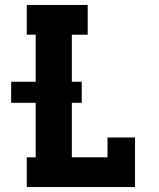

<svg xmlns="http://www.w3.org/2000/svg" viewBox="-20 -755 640 775"><path d="M88 0V-120H124V-340H25V-425H124V-615H88V-735H334V-615H270V-425H310V-340H270V-120H414V-200H525V0Z"/></svg>

Font: Iosevka Slab Heavy Extended
Style: Regular
Weight: 900
Width: 7
Monospace: yes
Designer: Belleve Invis
Foundry: Belleve Invis
Version: Version 11.1.0; ttfautohint (v1.8.3)